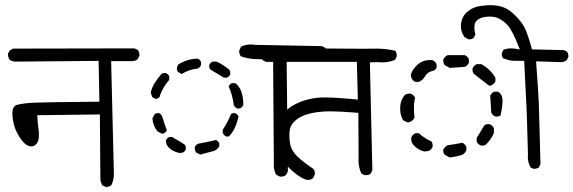

<svg xmlns="http://www.w3.org/2000/svg" viewBox="-20 -737 2237 749"><path d="M391.6 -8.3Q394 -7.8 397.2 -7.8Q400.4 -7.8 405 -9.5Q409.7 -11.2 414.6 -15.1Q424.3 -34.7 424.3 -57.6L413.6 -498.5H498Q507.8 -499.5 517.1 -505.9L523.9 -519.5Q523.9 -520.5 523.9 -523.7Q523.9 -526.9 522.5 -532.2Q521 -537.6 517.6 -542.5L503.9 -548.3L31.2 -547.4L18.1 -540.5L11.2 -528.3Q11.2 -526.9 11.2 -523.2Q11.2 -519.5 12.7 -514.2Q14.2 -508.8 17.6 -503.9Q25.4 -498.5 36.6 -496.6L364.7 -499.5L367.7 -340.3Q150.4 -338.4 112.1 -336.4Q73.7 -334.5 48.8 -328.6Q41 -327.1 36.6 -322.3Q28.3 -314 28.3 -295.9Q28.3 -278.8 31.7 -262Q35.2 -245.1 40.5 -231.9Q51.8 -206.5 66.4 -188Q83.5 -166 102.5 -166Q112.8 -166 120.1 -173.8Q129.9 -183.1 131.3 -199.2Q131.8 -205.6 131.8 -214.8Q131.8 -224.1 129.2 -241.2Q126.5 -258.3 125.5 -287.6L369.6 -290.5L371.6 -36.1Q372.6 -25.4 378.9 -14.2Z M1076.2 -47.9Q1087.9 -47.9 1096.2 -54.7L1103 -68.4L1098.1 -504.4H1228.5Q1239.3 -505.4 1248.5 -511.7L1255.4 -525.9Q1255.9 -527.8 1255.9 -530.3Q1255.9 -542 1249 -550.3L1235.4 -557.1L976.1 -562Q966.8 -563.5 958.5 -563.5Q938 -563.5 920.4 -555.2L913.6 -541Q913.1 -538.6 913.1 -535.2Q913.1 -531.7 914.6 -526.9Q916 -522 919.4 -517.6Q946.8 -507.3 978.3 -506.3Q1009.8 -505.4 1041 -505.4H1045.4L1048.3 -100.6L1047.9 -93.3Q1047.9 -72.3 1057.6 -55.2L1071.8 -48.3Q1073.7 -47.9 1076.2 -47.9ZM835.4 -177.7Q831.5 -186.5 822.8 -190.9Q788.6 -183.1 753.4 -176.3Q743.7 -172.4 739.7 -163.1Q739.7 -161.6 739.7 -158.4Q739.7 -155.3 741 -150.6Q742.2 -146 745.1 -142.1L761.2 -133.8Q814 -147.9 814.9 -148.4Q815.9 -148.9 816.9 -149.2Q817.9 -149.4 818.6 -149.9Q819.3 -150.4 820.3 -150.9Q821.3 -151.4 822 -151.9Q822.8 -152.3 823.5 -152.8Q824.2 -153.3 824.7 -153.8Q831.1 -158.7 835.4 -167ZM627.4 -186.5Q627.4 -171.4 640.6 -159.2Q656.2 -145 680.7 -140.1L691.4 -141.1Q700.7 -145 704.6 -154.3Q705.1 -157.2 705.1 -158.9Q705.1 -160.6 704.8 -162.1Q704.6 -163.6 704.3 -165Q704.1 -166.5 703.6 -168Q702.6 -170.4 701.2 -172.4Q687.5 -182.1 651.4 -202.6H640.6Q631.3 -198.7 627.4 -189.5Q627.4 -188 627.4 -186.5ZM872.6 -204.6Q898.4 -229 910.6 -282.7Q906.2 -291.5 897.5 -295.4Q895 -295.9 893.1 -295.9Q886.2 -295.9 881.3 -292.5Q868.2 -259.8 849.1 -231V-217.8Q853 -209.5 862.3 -204.6ZM597.2 -295.9Q589.4 -295.9 583.5 -292L574.7 -275.4Q576.2 -246.6 594.7 -224.1L612.3 -215.3L618.2 -216.3Q627 -220.2 630.9 -228.5Q621.6 -253.9 615.7 -273.4Q610.8 -291 601.6 -295.4Q599.1 -295.9 597.2 -295.9ZM884.8 -412.6Q876 -408.7 872.1 -400.4Q887.2 -365.7 892.1 -327.1Q896 -317.9 905.3 -314H916Q925.3 -318.4 929.2 -327.1Q929.2 -375 910.6 -399.9Q904.8 -408.2 897.5 -412.6ZM627 -451.7Q624.5 -452.1 622.8 -452.1Q621.1 -452.1 618.7 -451.7Q613.3 -451.2 609.4 -448.2Q595.2 -431.6 584 -414.1Q572.8 -396.5 567.9 -376L573.7 -358.4L588.4 -350.6L601.1 -356Q612.8 -394.5 640.1 -425.3V-439.5Q636.2 -447.8 627 -451.7ZM878.4 -450.2Q878.4 -459.5 874.5 -464.8Q850.6 -485.4 824.2 -496.6H809.6Q800.3 -492.7 796.4 -483.4Q795.9 -481 795.9 -479Q795.9 -471.7 799.8 -466.3L853.5 -434.1H865.2Q874.5 -438 878.4 -447.3Q878.4 -448.7 878.4 -450.2ZM764.2 -495.1Q760.3 -504.4 751 -508.3Q711.4 -507.8 675.3 -485.4L670.4 -475.1Q669.9 -472.7 669.9 -470.7Q669.9 -462.4 673.8 -456.5L688.5 -448.2Q717.3 -466.3 750 -469.2Q760.3 -473.1 764.2 -483.4Z M1407.2 -53.7Q1418.5 -53.7 1425.8 -59.6L1432.6 -73.2L1422.9 -493.7L1451.7 -494.6Q1451.7 -494.6 1452.1 -494.6Q1461.9 -493.7 1471.2 -493.7Q1498 -493.7 1521 -503.4L1527.3 -516.1Q1527.8 -518.1 1527.8 -521.5Q1527.8 -524.9 1526.6 -529.8Q1525.4 -534.7 1521.5 -539.1Q1481.9 -547.4 1450.2 -547.4Q1447.3 -547.4 1438.5 -547.1Q1429.7 -546.9 1384.3 -546.9Q1338.9 -546.9 1233.9 -547.9L1041.5 -550.3Q1027.3 -550.3 1004.9 -538.6L998 -525.4Q998 -523.9 998 -522.9Q998 -510.7 1004.4 -502.4L1018.1 -495.6H1372.1L1376 -348.6Q1290 -356.9 1247.1 -356.9Q1229 -356.9 1217.8 -355.5Q1178.2 -351.1 1146.5 -337.4Q1111.3 -322.3 1093 -302Q1074.7 -281.7 1066.7 -263.9Q1058.6 -246.1 1056.2 -215.3Q1055.7 -210 1055.7 -204.6Q1055.7 -178.7 1064.9 -149.4Q1075.7 -113.8 1097.7 -91.8Q1119.6 -69.8 1137.2 -56.4Q1154.8 -43 1175.3 -35.6Q1178.7 -35.2 1182.6 -35.2Q1193.4 -35.2 1201.2 -42L1208 -56.2Q1208.5 -58.1 1208.5 -60.1Q1208.5 -71.3 1201.7 -78.6Q1166.5 -102.1 1141.6 -125Q1115.7 -149.4 1111.3 -178.7Q1108.9 -195.8 1108.9 -207.8Q1108.9 -219.7 1109.9 -227.5Q1112.3 -249 1130.4 -265.1Q1148.4 -281.2 1171.9 -289.1Q1210.9 -302.7 1269.5 -302.7Q1302.7 -302.7 1377.9 -296.9L1378.9 -125L1378.4 -112.8Q1378.4 -84.5 1389.6 -60.1L1401.9 -54.2Q1404.8 -53.7 1407.2 -53.7Z M2060.5 -78.6Q2062 -78.6 2065.2 -78.6Q2068.4 -78.6 2073.2 -79.8Q2078.1 -81.1 2082.5 -84L2088.4 -96.7Q2083.5 -293 2082 -332Q2080.6 -371.1 2071.3 -497.6L2172.4 -494.6Q2182.6 -496.6 2190.9 -502L2196.8 -514.2Q2197.3 -516.1 2197.3 -518.1Q2197.3 -528.3 2191.4 -535.6L2179.7 -541.5L2055.2 -544.4Q2038.1 -607.4 2025.4 -631.3Q2013.7 -652.8 1992.4 -674.1Q1971.2 -695.3 1953.1 -704.6Q1928.7 -716.8 1893.6 -716.8Q1874.5 -716.8 1852.5 -713.4Q1823.2 -709 1802.2 -690.4Q1781.7 -672.4 1778.3 -644Q1777.8 -639.6 1777.8 -635.3Q1777.8 -612.3 1792 -592.3L1807.1 -583.5Q1808.1 -583.5 1809.6 -583.5Q1811 -583.5 1813.5 -583.7Q1815.9 -584 1818.8 -584.5Q1823.7 -585.9 1827.6 -588.9L1834.5 -601.1Q1830.6 -617.7 1830.6 -629.9Q1830.6 -647.9 1838.9 -655.8Q1851.1 -668.5 1875 -671.4Q1882.3 -672.4 1889.6 -672.4Q1905.3 -672.4 1916.7 -668.5Q1928.2 -664.6 1937.5 -658.2Q1948.2 -651.4 1959 -640.1Q1978.5 -619.6 2004.9 -551.3L2007.8 -543.9L2000 -545.4Q1985.8 -548.3 1973.6 -548.3Q1957 -548.3 1943.8 -542.5L1938 -529.8Q1937.5 -527.8 1937.5 -525.9Q1937.5 -516.1 1942.9 -509.8Q1966.8 -500.5 1979.5 -500Q1992.2 -499.5 2020.5 -499.5H2024.9Q2028.8 -409.7 2031.2 -370.1Q2035.6 -304.7 2039.6 -133.8V-133.3Q2039.1 -129.9 2039.1 -126Q2039.1 -103 2049.3 -84.5ZM1799.3 -164.1Q1794.4 -174.8 1783.7 -180.2Q1755.4 -174.3 1726.6 -170.4Q1715.3 -165.5 1709.5 -153.8Q1709 -151.9 1709 -148.9Q1709 -140.1 1714.8 -133.3L1734.4 -122.6Q1762.2 -126.5 1777.8 -131.3Q1792.5 -135.3 1799.3 -150.4ZM1667.5 -164.1Q1668 -167 1668 -168.9Q1668 -170.9 1667.5 -173.3Q1667 -179.7 1663.1 -185.1Q1638.2 -195.8 1613.8 -217.3H1600.6Q1589.4 -212.4 1584.5 -201.2Q1584 -198.7 1584 -196.3Q1584 -183.6 1591.3 -173.3Q1609.9 -151.9 1634.8 -146L1651.4 -147.9Q1662.6 -152.8 1667.5 -164.1ZM1860.4 -168.9Q1870.6 -168.9 1877 -174.3Q1897.5 -194.8 1906.7 -218.8V-236.3Q1901.9 -247.6 1890.6 -252.4Q1887.7 -252.9 1885.7 -252.9Q1876 -252.9 1869.6 -248L1839.4 -198.7V-185.5Q1844.2 -174.3 1855.5 -169.4Q1858.4 -168.9 1860.4 -168.9ZM1597.2 -278.8Q1594.7 -297.9 1594.7 -317.4Q1594.7 -336.9 1599.1 -356Q1593.8 -366.7 1583 -371.6Q1580.1 -372.1 1578.1 -372.1Q1576.2 -372.1 1573.2 -371.6Q1566.4 -371.1 1559.6 -366.7Q1541 -346.2 1541 -313Q1541 -288.6 1552.2 -268.1L1570.8 -259.3L1578.6 -261.2Q1591.8 -266.1 1597.2 -278.8ZM1908.2 -379.4Q1897.5 -374.5 1892.1 -363.3Q1895 -334 1896 -298.8Q1900.9 -287.6 1912.1 -282.7Q1915 -282.2 1918 -282.2Q1926.3 -282.2 1932.6 -286.6Q1940.4 -322.8 1940.4 -343.3Q1940.4 -370.6 1921.9 -379.4ZM1912.6 -433.6Q1892.1 -468.3 1857.4 -486.8H1839.8Q1828.6 -481.9 1823.7 -470.7Q1823.2 -467.8 1823.2 -465.8Q1823.2 -456.1 1828.1 -449.2L1888.7 -402.3L1896 -403.8Q1907.7 -408.7 1912.6 -419.9ZM1657.2 -502.9Q1630.4 -502.9 1611.3 -486.8Q1588.4 -467.8 1582.5 -444.3L1584.5 -434.1Q1589.4 -422.4 1600.6 -417.5H1614.3Q1629.9 -424.8 1637.7 -438.5Q1647.5 -456.1 1665 -459.5Q1678.2 -461.9 1683.1 -472.7V-486.3Q1678.2 -497.6 1667 -502.4Q1661.6 -502.9 1657.2 -502.9ZM1809.1 -505.9Q1804.2 -517.1 1793 -522H1726.6Q1715.3 -517.1 1709.5 -505.4Q1709 -503.4 1709 -501.5Q1709 -491.2 1714.8 -482.9L1734.4 -472.2L1793 -476.1Q1804.2 -481 1809.1 -492.2Z"/></svg>

Font: Bakudai
Style: Light
Weight: 300
Version: Version 1.48